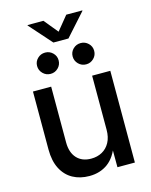

<svg xmlns="http://www.w3.org/2000/svg" viewBox="-133 -997 859 1090"><g transform="rotate(-15 296.0 -452.5)"><path d="M255.4 7.3Q200.2 7.3 158.2 -15.9Q116.2 -39.1 92.5 -85Q68.8 -130.9 68.8 -198.2V-539.1H175.8V-211.4Q175.8 -151.9 206.3 -118.7Q236.8 -85.4 290.5 -85.4Q326.7 -85.4 355 -101.1Q383.3 -116.7 399.9 -147.2Q416.5 -177.7 416.5 -221.7V-539.1H523.4V0H420.9L420.4 -132.3H434.1Q409.7 -59.6 364 -26.1Q318.4 7.3 255.4 7.3ZM401.4 -609.9Q375 -609.9 356.4 -628.4Q337.9 -647 337.9 -672.9Q337.9 -698.7 356.4 -716.8Q375 -734.9 401.4 -734.9Q427.2 -734.9 445.8 -716.8Q464.4 -698.7 464.4 -672.9Q464.4 -646.5 445.8 -628.2Q427.2 -609.9 401.4 -609.9ZM192.4 -609.9Q166 -609.9 147.5 -628.4Q128.9 -647 128.9 -672.9Q128.9 -698.7 147.5 -716.8Q166 -734.9 192.4 -734.9Q218.3 -734.9 236.8 -716.8Q255.4 -698.7 255.4 -672.9Q255.4 -646.5 236.8 -628.2Q218.3 -609.9 192.4 -609.9ZM230 -911.6 297.4 -829.6 364.3 -911.6H458.5V-908.7L341.3 -777.8H252.9L136.7 -908.7V-911.6Z"/></g></svg>

Font: Inter 18pt Medium
Style: Regular
Weight: 500
Designer: Rasmus Andersson
Foundry: rsms
Version: Version 4.001;git-66647c0bb